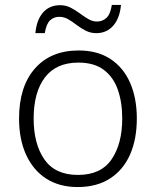

<svg xmlns="http://www.w3.org/2000/svg" viewBox="-20 -746 630 776"><path d="M533 -267Q533 -183 505.5 -121Q478 -59 424.5 -24.5Q371 10 294 10Q220 10 167 -24Q114 -58 85.5 -120.5Q57 -183 57 -267Q57 -396 121 -469Q185 -542 298 -542Q374 -542 426.5 -507.5Q479 -473 506 -411Q533 -349 533 -267ZM116 -267Q116 -164 159.5 -101.5Q203 -39 295 -39Q388 -39 431 -102Q474 -165 474 -267Q474 -333 456 -384Q438 -435 399 -464Q360 -493 297 -493Q207 -493 161.5 -433Q116 -373 116 -267ZM123 -612Q128 -666 154 -695.5Q180 -725 223 -725Q246 -725 265.5 -715Q285 -705 302.5 -692Q320 -679 337 -669Q354 -659 372 -659Q394 -659 410 -673.5Q426 -688 432 -726H469Q464 -672 437.5 -642Q411 -612 369 -612Q346 -612 326.5 -622Q307 -632 290 -645Q273 -658 256 -668Q239 -678 220 -678Q197 -678 182 -663.5Q167 -649 161 -612Z"/></svg>

Font: Noto Sans Lao Light
Style: Regular
Weight: 300
Designer: Monotype Design Team
Foundry: Monotype Imaging Inc.
Version: Version 2.003; ttfautohint (v1.8.4.7-5d5b)